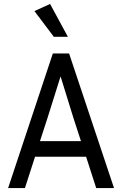

<svg xmlns="http://www.w3.org/2000/svg" viewBox="-20 -950 617 970"><path d="M466 0 415 -158H157L106 0H21L247 -680H329L556 0ZM220 -354 182 -237H389L351 -354L286 -564ZM252 -764 154 -894 233 -930 323 -764Z"/></svg>

Font: Inria Sans
Style: Regular
Weight: 400
Designer: Black Foundry Team
Foundry: Black Foundry
Version: Version 1.2; ttfautohint (v1.8.3)